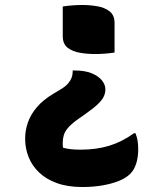

<svg xmlns="http://www.w3.org/2000/svg" viewBox="-20 -566 640 771"><path d="M232 -540Q251 -543 272 -544.5Q293 -546 310 -546Q340 -546 370 -541Q400 -536 420 -520.5Q440 -505 440 -474V-355Q421 -352 400 -350.5Q379 -349 362 -349Q331 -349 301.5 -354Q272 -359 252 -374Q232 -389 232 -421ZM311 185Q252 185 209 169.5Q166 154 137.5 127Q109 100 95 65Q81 30 81 -8V-11Q81 -42 92 -74Q103 -106 128 -135.5Q153 -165 195 -190L225 -208Q243 -219 253 -230.5Q263 -242 267.5 -254Q272 -266 272 -280V-283H280Q320 -283 347.5 -272Q375 -261 389 -243.5Q403 -226 403 -209V-205Q403 -192 396.5 -178Q390 -164 371.5 -146.5Q353 -129 317 -104L294 -88Q266 -68 253 -52.5Q240 -37 236 -22.5Q232 -8 232 6Q232 12 232 17.5Q232 23 233 27Q246 31 263.5 33Q281 35 304 35Q368 35 419.5 19Q471 3 518 -31H524Q530 -16 532.5 -1Q535 14 535 34Q535 65 527 90.5Q519 116 503 132Q486 149 457.5 160.5Q429 172 391.5 178.5Q354 185 311 185Z"/></svg>

Font: Recursive Monospace Casual ExtraBold
Style: Regular
Weight: 800
Version: Version 1.047